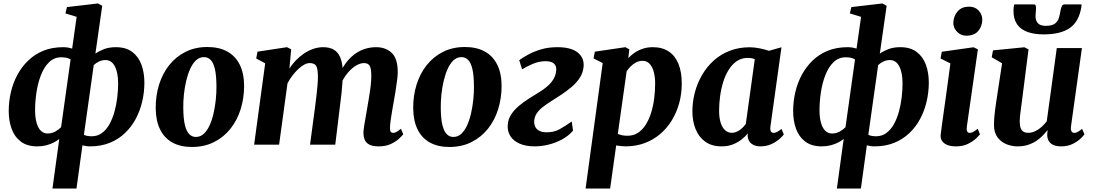

<svg xmlns="http://www.w3.org/2000/svg" viewBox="-20 -837 6327 1111"><path d="M283.5 254 323 -33Q309.5 -22 290.5 -12.2Q271.5 -2.5 247.8 3.8Q224 10 196 10Q137 10 100.5 -17.8Q64 -45.5 47.2 -91.8Q30.5 -138 30.5 -194.5Q30.5 -249.5 43 -303.5Q55.5 -357.5 80.8 -404.2Q106 -451 143.8 -487.2Q181.5 -523.5 231.8 -543.8Q282 -564 345.5 -564Q360.5 -564 373.5 -561.8Q386.5 -559.5 397.5 -556L423.5 -739.5L358.5 -759.5L367.5 -796L547 -817L571.5 -803.5L532 -526.5Q552.5 -541.5 582 -552.8Q611.5 -564 650 -564Q709 -564 745.2 -536.5Q781.5 -509 798.5 -462.8Q815.5 -416.5 815.5 -359Q815.5 -304 803 -250.2Q790.5 -196.5 765.8 -149.8Q741 -103 703.2 -67Q665.5 -31 615 -10.5Q564.5 10 501 10Q489.5 10 478.2 8.2Q467 6.5 457 4L422.5 254ZM333.5 -101 388.5 -493Q377.5 -500 364 -502.8Q350.5 -505.5 335 -505.5Q293 -505.5 263.8 -476.8Q234.5 -448 216.8 -402Q199 -356 191 -302.5Q183 -249 183 -199.5Q183 -157.5 191.5 -127Q200 -96.5 216.2 -80.5Q232.5 -64.5 255 -64.5Q280 -64.5 300 -75.8Q320 -87 333.5 -101ZM522.5 -460.5 465.5 -57Q476 -52 487.2 -50.2Q498.5 -48.5 511 -48.5Q545 -48.5 570.5 -67.8Q596 -87 613.8 -119Q631.5 -151 642.5 -191Q653.5 -231 658.5 -273.2Q663.5 -315.5 663.5 -354.5Q663.5 -417 644.5 -453.2Q625.5 -489.5 590.5 -489.5Q570.5 -489.5 552.8 -481Q535 -472.5 522.5 -460.5Z M1179.5 -565Q1248 -565 1295 -539Q1342 -513 1367 -463.2Q1392 -413.5 1392.5 -341Q1392.5 -269 1372.5 -205Q1352.5 -141 1313.5 -92Q1274.5 -43 1218.2 -14.8Q1162 13.5 1090.5 13.5Q1024 13.5 977.2 -12.5Q930.5 -38.5 906 -88.8Q881.5 -139 881 -211Q880.5 -283.5 900.5 -347.5Q920.5 -411.5 959.2 -460.2Q998 -509 1053.8 -537Q1109.5 -565 1179.5 -565ZM1160.5 -506.5Q1134 -506.5 1114.2 -488Q1094.5 -469.5 1080.5 -438.5Q1066.5 -407.5 1057.5 -369.2Q1048.5 -331 1044.2 -290.5Q1040 -250 1040.5 -213.5Q1041 -149.5 1050.2 -112.5Q1059.5 -75.5 1075.8 -60Q1092 -44.5 1113 -44.5Q1139.5 -44.5 1159.2 -62.8Q1179 -81 1193 -112Q1207 -143 1215.8 -181.5Q1224.5 -220 1228.8 -260.8Q1233 -301.5 1232.5 -338.5Q1232 -403 1223 -439.5Q1214 -476 1198 -491.2Q1182 -506.5 1160.5 -506.5Z M1665 -551.5 1654.5 -439.5Q1670 -465 1691.8 -487.5Q1713.5 -510 1739 -527.2Q1764.5 -544.5 1792.8 -554.2Q1821 -564 1850 -564Q1886 -564 1910.5 -550.2Q1935 -536.5 1948.2 -506.2Q1961.5 -476 1963.5 -426Q1963.5 -418.5 1963.5 -409.8Q1963.5 -401 1962.8 -391.5Q1962 -382 1960.5 -372.5L1941 -399Q1957 -438.5 1979 -469Q2001 -499.5 2028.5 -520.8Q2056 -542 2088.2 -553Q2120.5 -564 2156.5 -564Q2211.5 -564 2246.5 -531.2Q2281.5 -498.5 2281.5 -419.5Q2281.5 -403 2277.8 -372.2Q2274 -341.5 2268.5 -307.8Q2263 -274 2258 -247Q2253.5 -221.5 2248.8 -194Q2244 -166.5 2240.5 -141Q2237 -115.5 2236.5 -96.5Q2236.5 -78.5 2241.8 -73.2Q2247 -68 2254.5 -68Q2263.5 -68 2273.5 -73.2Q2283.5 -78.5 2300 -92L2313.5 -60Q2307.5 -52 2289.8 -35.2Q2272 -18.5 2242.5 -4.2Q2213 10 2171.5 10Q2134.5 10 2115.2 -1.2Q2096 -12.5 2089.5 -30.2Q2083 -48 2083 -67Q2083 -82.5 2087 -107.2Q2091 -132 2096.2 -161Q2101.5 -190 2106 -218Q2110.5 -245 2116 -277.8Q2121.5 -310.5 2125.2 -343Q2129 -375.5 2128.5 -403Q2128 -444 2118 -458Q2108 -472 2086.5 -472Q2067.5 -472 2046.5 -461Q2025.5 -450 2005.2 -429.8Q1985 -409.5 1968.2 -381.5Q1951.5 -353.5 1940.5 -319L1963.5 -402.5Q1963 -379.5 1961 -352.5Q1959 -325.5 1956.2 -298.2Q1953.5 -271 1950 -246.5L1920 0H1774L1803 -217Q1806.5 -245.5 1810.5 -277.5Q1814.5 -309.5 1817.2 -341.8Q1820 -374 1819.5 -400.5Q1818.5 -445.5 1807.5 -458.8Q1796.5 -472 1771.5 -472Q1757 -472 1740 -462.8Q1723 -453.5 1705.5 -437Q1688 -420.5 1671.8 -399.2Q1655.5 -378 1643.5 -354.5L1595 0H1450.5L1514.5 -470.5L1462.5 -498.5L1470 -538L1640.5 -564Z M2669.5 -565Q2738 -565 2785 -539Q2832 -513 2857 -463.2Q2882 -413.5 2882.5 -341Q2882.5 -269 2862.5 -205Q2842.5 -141 2803.5 -92Q2764.5 -43 2708.2 -14.8Q2652 13.5 2580.5 13.5Q2514 13.5 2467.2 -12.5Q2420.5 -38.5 2396 -88.8Q2371.5 -139 2371 -211Q2370.5 -283.5 2390.5 -347.5Q2410.5 -411.5 2449.2 -460.2Q2488 -509 2543.8 -537Q2599.5 -565 2669.5 -565ZM2650.5 -506.5Q2624 -506.5 2604.2 -488Q2584.5 -469.5 2570.5 -438.5Q2556.5 -407.5 2547.5 -369.2Q2538.5 -331 2534.2 -290.5Q2530 -250 2530.5 -213.5Q2531 -149.5 2540.2 -112.5Q2549.5 -75.5 2565.8 -60Q2582 -44.5 2603 -44.5Q2629.5 -44.5 2649.2 -62.8Q2669 -81 2683 -112Q2697 -143 2705.8 -181.5Q2714.5 -220 2718.8 -260.8Q2723 -301.5 2722.5 -338.5Q2722 -403 2713 -439.5Q2704 -476 2688 -491.2Q2672 -506.5 2650.5 -506.5Z M3073.5 10Q3022.5 10 2986.8 -5.8Q2951 -21.5 2933.2 -49.5Q2915.5 -77.5 2918 -114Q2920 -147 2938 -174.5Q2956 -202 2983.5 -225Q3011 -248 3042.8 -268Q3074.5 -288 3104.5 -306.5Q3149 -334 3172.5 -364Q3196 -394 3198.5 -429Q3200 -448.5 3192.8 -460.2Q3185.5 -472 3171.5 -477.5Q3157.5 -483 3139 -483Q3099 -483 3062.5 -467.2Q3026 -451.5 3001 -436L2984.5 -489Q3008 -506 3040 -523Q3072 -540 3113.2 -552Q3154.5 -564 3205.5 -564Q3284 -564 3322.5 -533.5Q3361 -503 3357 -452Q3354 -417 3335.8 -388.2Q3317.5 -359.5 3289.2 -335.2Q3261 -311 3229.2 -290Q3197.5 -269 3168 -250.5Q3139.5 -232.5 3118.2 -215.5Q3097 -198.5 3085 -179.8Q3073 -161 3071 -137.5Q3070 -120 3076.5 -105Q3083 -90 3099.2 -80.8Q3115.5 -71.5 3144 -71.5Q3187 -71.5 3219.2 -89.8Q3251.5 -108 3288 -134L3296 -81Q3269 -50 3231.8 -30Q3194.5 -10 3153.5 0Q3112.5 10 3073.5 10Z M3368.5 254 3467.5 -472 3414.5 -499 3422 -538 3598.5 -564 3621.5 -551.5 3615.5 -500.5Q3631 -517.5 3652 -531.8Q3673 -546 3699.2 -555Q3725.5 -564 3757 -564Q3812.5 -564 3849.8 -539Q3887 -514 3906 -467.2Q3925 -420.5 3925 -354Q3925 -295.5 3910.5 -241.5Q3896 -187.5 3868.2 -141.8Q3840.5 -96 3800.5 -61.8Q3760.5 -27.5 3709.8 -8.8Q3659 10 3599 10Q3586.5 10 3572.8 8.2Q3559 6.5 3545.5 4.5L3510.5 254ZM3555 -62.5Q3566.5 -57 3580.2 -54.2Q3594 -51.5 3611.5 -51.5Q3646 -51.5 3672.2 -69Q3698.5 -86.5 3717.2 -116.5Q3736 -146.5 3748 -185.5Q3760 -224.5 3765.5 -268Q3771 -311.5 3771 -355Q3771 -391.5 3763 -421Q3755 -450.5 3739 -467.8Q3723 -485 3698 -485Q3678 -485 3660.8 -476Q3643.5 -467 3629.8 -453.2Q3616 -439.5 3606 -424.5Z M4438 -105Q4435.5 -84.5 4441 -76.2Q4446.5 -68 4457 -68Q4464.5 -68 4475 -73Q4485.5 -78 4502 -91L4515.5 -59Q4509.5 -50 4491.2 -33.5Q4473 -17 4444.5 -3.5Q4416 10 4380 10Q4348.5 10 4328.2 -5.5Q4308 -21 4306 -51L4307.5 -65.5Q4292.5 -46.5 4270.2 -29.2Q4248 -12 4219.8 -1Q4191.5 10 4156 10Q4098.5 10 4060.8 -17.2Q4023 -44.5 4004.8 -90.5Q3986.5 -136.5 3986.5 -192.5Q3986.5 -248.5 4000.8 -302.2Q4015 -356 4042.5 -403.2Q4070 -450.5 4110.2 -486.8Q4150.5 -523 4202.8 -543.2Q4255 -563.5 4318 -563.5Q4346 -563.5 4377 -557Q4408 -550.5 4429.5 -543L4502 -563.5ZM4347.5 -494.5Q4338.5 -498.5 4328.2 -500.2Q4318 -502 4307 -502Q4271 -502 4243.8 -483.5Q4216.5 -465 4196.8 -433.5Q4177 -402 4164.8 -362.2Q4152.5 -322.5 4146.8 -279.8Q4141 -237 4141 -196.5Q4141 -155.5 4150.2 -126.8Q4159.5 -98 4176 -83.2Q4192.5 -68.5 4214.5 -68.5Q4227 -68.5 4238.2 -72.8Q4249.5 -77 4259.8 -84Q4270 -91 4279 -100.2Q4288 -109.5 4295.5 -119Z M4822.5 254 4862 -33Q4848.5 -22 4829.5 -12.2Q4810.5 -2.5 4786.8 3.8Q4763 10 4735 10Q4676 10 4639.5 -17.8Q4603 -45.5 4586.2 -91.8Q4569.5 -138 4569.5 -194.5Q4569.5 -249.5 4582 -303.5Q4594.5 -357.5 4619.8 -404.2Q4645 -451 4682.8 -487.2Q4720.5 -523.5 4770.8 -543.8Q4821 -564 4884.5 -564Q4899.5 -564 4912.5 -561.8Q4925.5 -559.5 4936.5 -556L4962.5 -739.5L4897.5 -759.5L4906.5 -796L5086 -817L5110.5 -803.5L5071 -526.5Q5091.5 -541.5 5121 -552.8Q5150.5 -564 5189 -564Q5248 -564 5284.2 -536.5Q5320.5 -509 5337.5 -462.8Q5354.5 -416.5 5354.5 -359Q5354.5 -304 5342 -250.2Q5329.5 -196.5 5304.8 -149.8Q5280 -103 5242.2 -67Q5204.5 -31 5154 -10.5Q5103.5 10 5040 10Q5028.5 10 5017.2 8.2Q5006 6.5 4996 4L4961.5 254ZM4872.5 -101 4927.5 -493Q4916.5 -500 4903 -502.8Q4889.5 -505.5 4874 -505.5Q4832 -505.5 4802.8 -476.8Q4773.5 -448 4755.8 -402Q4738 -356 4730 -302.5Q4722 -249 4722 -199.5Q4722 -157.5 4730.5 -127Q4739 -96.5 4755.2 -80.5Q4771.5 -64.5 4794 -64.5Q4819 -64.5 4839 -75.8Q4859 -87 4872.5 -101ZM5061.5 -460.5 5004.5 -57Q5015 -52 5026.2 -50.2Q5037.5 -48.5 5050 -48.5Q5084 -48.5 5109.5 -67.8Q5135 -87 5152.8 -119Q5170.5 -151 5181.5 -191Q5192.5 -231 5197.5 -273.2Q5202.5 -315.5 5202.5 -354.5Q5202.5 -417 5183.5 -453.2Q5164.5 -489.5 5129.5 -489.5Q5109.5 -489.5 5091.8 -481Q5074 -472.5 5061.5 -460.5Z M5511.5 10Q5481 10 5460.2 1.2Q5439.5 -7.5 5430 -23Q5420.5 -38.5 5423.5 -60Q5426 -81.5 5430.2 -112.5Q5434.5 -143.5 5440 -182.8Q5445.5 -222 5452 -268Q5458.5 -314 5465.2 -365Q5472 -416 5479.5 -470L5422.5 -498.5L5429.5 -537.5L5613 -563.5L5638.5 -551.5L5574.5 -104Q5572 -86 5576.5 -77Q5581 -68 5591 -68Q5600 -68 5610.5 -73.2Q5621 -78.5 5637.5 -92L5650.5 -60Q5644.5 -51.5 5626.8 -34.8Q5609 -18 5580 -4Q5551 10 5511.5 10ZM5570.5 -630.5Q5539.5 -630.5 5517.2 -654Q5495 -677.5 5496.5 -707.5Q5498.5 -745.5 5522 -772Q5545.5 -798.5 5587 -798.5Q5623 -798.5 5643.5 -775.5Q5664 -752.5 5664 -724Q5663.5 -685 5640.5 -657.8Q5617.5 -630.5 5570.5 -630.5Z M5867.5 10Q5836 10 5805 -2Q5774 -14 5753 -41.2Q5732 -68.5 5731.5 -114.5Q5731.5 -131.5 5733 -152.5Q5734.5 -173.5 5737.5 -196.8Q5740.5 -220 5744 -243.8Q5747.5 -267.5 5751 -290L5778.5 -471L5718.5 -505.5L5726 -545.5L5907.5 -563.5L5931.5 -551.5L5898 -288Q5895.5 -267 5892.5 -245Q5889.5 -223 5886.8 -202.8Q5884 -182.5 5882.2 -165.5Q5880.5 -148.5 5880.5 -136.5Q5880.5 -112 5885.8 -97Q5891 -82 5902 -75.2Q5913 -68.5 5930 -68.5Q5950.5 -68.5 5970.5 -78Q5990.5 -87.5 6007.2 -102.8Q6024 -118 6037 -135L6095 -559H6240.5L6177 -104Q6175 -85 6180.5 -76.5Q6186 -68 6196 -68Q6205 -68 6214.5 -72.8Q6224 -77.5 6241.5 -91.5L6255 -60Q6249.5 -51 6231.8 -34.2Q6214 -17.5 6186 -3.8Q6158 10 6121.5 10Q6083 10 6063.5 -4.8Q6044 -19.5 6040.5 -45Q6040 -48 6039.8 -52.2Q6039.5 -56.5 6039.8 -61.5Q6040 -66.5 6040.8 -72Q6041.5 -77.5 6042 -82L6040.5 -83Q6027.5 -66.5 6011 -49.8Q5994.5 -33 5973.2 -19.5Q5952 -6 5925.8 2Q5899.5 10 5867.5 10ZM5961.5 -811.5Q5970.5 -811.5 5973 -805Q5975.5 -798.5 5975 -788.5Q5975 -778 5973.5 -766.2Q5972 -754.5 5972 -744.5Q5971.5 -719 5985.2 -703.2Q5999 -687.5 6031.5 -687.5Q6068 -687.5 6084.8 -700.8Q6101.5 -714 6107.5 -734.5Q6113.5 -755 6116.5 -775.5Q6119 -789 6123.8 -800.2Q6128.5 -811.5 6140 -811.5H6238Q6238 -808 6238 -804.2Q6238 -800.5 6237 -795.5Q6223.5 -712 6170.2 -675Q6117 -638 6019.5 -638Q5964.5 -638 5925.2 -652.2Q5886 -666.5 5865 -697Q5844 -727.5 5844.5 -776Q5844.5 -784.5 5845.5 -793.5Q5846.5 -802.5 5848.5 -811.5Z"/></svg>

Font: Merriweather 28pt ExtraBold
Style: Italic
Weight: 800
Italic angle: -7.8°
Version: Version 2.101